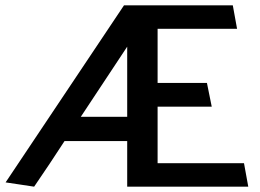

<svg xmlns="http://www.w3.org/2000/svg" viewBox="-20 -700 975 720"><path d="M457 0V-171H222Q194 -128 165.5 -85Q137 -42 108 0Q82 -4 55 -8Q28 -12 1 -16L445 -680H853L869 -592H571V-389H756L774 -300H571V-88H895Q899 -66 903 -44Q907 -22 911 0ZM283 -262H457V-525Z"/></svg>

Font: Palanquin SemiBold
Style: Regular
Weight: 600
Designer: Pria Ravichandran
Version: Version 1.0.4